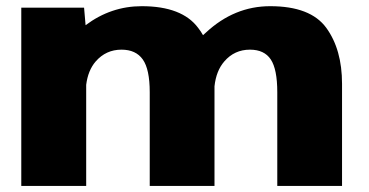

<svg xmlns="http://www.w3.org/2000/svg" viewBox="-20 -616 1223 636"><path d="M50.5 0V-590.5H258.5L263.5 -532.5Q347.5 -595.5 449.5 -595.5Q583 -595.5 636.5 -523.5Q645.5 -512 652.5 -499.5Q657 -503.5 662 -508Q756 -595.5 875 -595.5Q1008.5 -595.5 1060.8 -523.8Q1113 -452 1113 -338.5V0H898.5V-310.5Q898.5 -386.5 877 -419Q855.5 -451.5 808 -451.5Q756.5 -451.5 723 -412.5Q696 -381.5 690.5 -330V0H476V-310.5Q476 -386.5 453 -419Q430 -451.5 382.5 -451.5Q331 -451.5 297 -412.5Q271.5 -383 265.5 -335V0Z"/></svg>

Font: Anybody ExtraExpanded ExtraBold
Style: Regular
Weight: 800
Width: 8
Designer: Tyler Finck
Foundry: Etcetera Type Company
Version: Version 1.010; ttfautohint (v1.8.3) -l 8 -r 50 -G 200 -x 14 